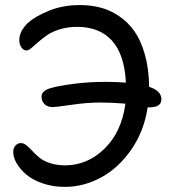

<svg xmlns="http://www.w3.org/2000/svg" viewBox="-20 -729 676 758"><path d="M235.8 8.8Q189 8.8 148.9 -4.9Q108.9 -18.6 84.2 -39.6Q59.6 -60.5 45.9 -84Q32.2 -107.4 32.2 -128.9Q32.2 -144 40.8 -154.1Q49.3 -164.1 63 -164.1Q73.7 -164.1 84.7 -155Q95.7 -146 107.7 -133.1Q119.6 -120.1 135 -107.2Q150.4 -94.2 177 -85.2Q203.6 -76.2 236.8 -76.2Q325.2 -76.2 392.8 -142.3Q460.4 -208.5 475.1 -319.8Q421.4 -324.2 375 -324.2Q323.2 -324.2 261.7 -315.2Q200.2 -306.2 188 -306.2Q167.5 -306.2 155.8 -317.9Q144 -329.6 144 -347.2Q144 -370.6 179.2 -380.9Q207.5 -389.6 268.1 -397.7Q328.6 -405.8 397.9 -405.8Q439.5 -405.8 477.1 -402.8Q471.2 -514.6 421.9 -568.8Q372.6 -623 284.2 -623Q248 -623 216.8 -613.5Q185.5 -604 165.8 -590.1Q146 -576.2 130.6 -562.5Q115.2 -548.8 103.8 -539.3Q92.3 -529.8 85 -529.8Q72.3 -529.8 64.2 -542.2Q56.2 -554.7 56.2 -570.8Q56.2 -606 90.8 -639.2Q117.7 -663.6 172.4 -686.3Q227.1 -709 295.9 -709Q338.4 -709 376.2 -699.2Q414.1 -689.5 449.5 -665.8Q484.9 -642.1 510.5 -606Q536.1 -569.8 552 -513.7Q567.9 -457.5 568.8 -386.2Q617.2 -370.6 617.2 -336.9Q617.2 -305.2 569.8 -305.2H563Q548.8 -211.4 498.5 -138.7Q448.2 -65.9 379.4 -28.6Q310.5 8.8 235.8 8.8Z"/></svg>

Font: Shantell Sans Normal
Style: Regular
Weight: 400
Designer: Stephen Nixon, Anya Danilova, Shantell Martin
Foundry: Arrow Type
Version: Version 1.006;[559af2be0]